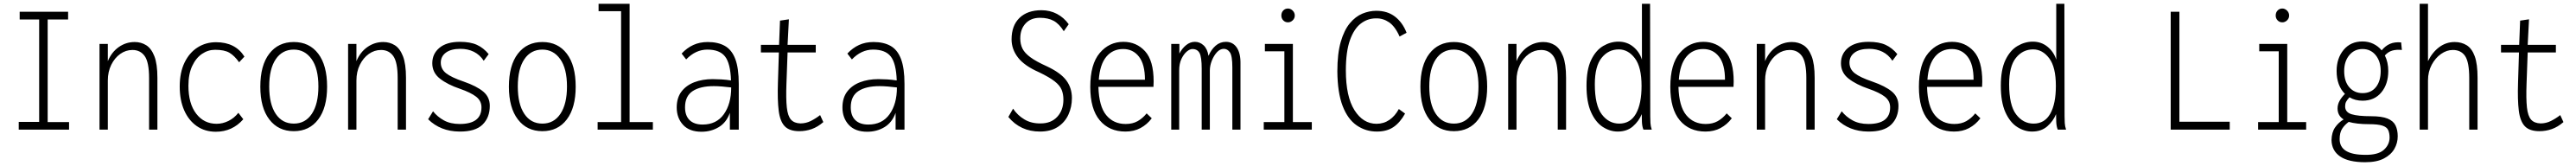

<svg xmlns="http://www.w3.org/2000/svg" viewBox="-20 -685 13618 877"><path d="M79 0V-41H187V-582H84V-623H340V-582H232V-40H345V0Z M506 0V-453H550V-362Q570 -410 608 -436.5Q646 -463 692 -463Q726 -463 753 -446Q780 -429 796 -388Q812 -347 812 -274V0H768V-272Q768 -356 745 -388.5Q722 -421 680 -421Q645 -421 615.5 -400Q586 -379 568 -342.5Q550 -306 550 -260V0Z M1121 11Q1063 11 1020 -19Q977 -49 953.5 -102.5Q930 -156 930 -228Q930 -302 955.5 -354.5Q981 -407 1024.5 -434.5Q1068 -462 1122 -462Q1224 -462 1272 -386L1244 -356Q1219 -391 1192.5 -406.5Q1166 -422 1117 -422Q1080 -422 1048 -400.5Q1016 -379 996 -336.5Q976 -294 976 -232Q976 -138 1017 -84.5Q1058 -31 1125 -31Q1157 -31 1187.5 -46Q1218 -61 1240 -89L1266 -55Q1208 11 1121 11Z M1533 8Q1451 8 1403.5 -54Q1356 -116 1356 -227Q1356 -340 1403.5 -401.5Q1451 -463 1533 -463Q1615 -463 1662 -401.5Q1709 -340 1709 -227Q1709 -116 1662 -54Q1615 8 1533 8ZM1533 -32Q1594 -32 1628.5 -84Q1663 -136 1663 -228Q1663 -323 1627 -373Q1591 -423 1533 -423Q1472 -423 1437.5 -372Q1403 -321 1403 -228Q1403 -135 1437.5 -83.5Q1472 -32 1533 -32Z M1820 0V-453H1864V-362Q1884 -410 1922 -436.5Q1960 -463 2006 -463Q2040 -463 2067 -446Q2094 -429 2110 -388Q2126 -347 2126 -274V0H2082V-272Q2082 -356 2059 -388.5Q2036 -421 1994 -421Q1959 -421 1929.5 -400Q1900 -379 1882 -342.5Q1864 -306 1864 -260V0Z M2408 10Q2308 9 2243 -55L2269 -97Q2292 -68 2326.5 -49Q2361 -30 2410 -30Q2525 -30 2525 -118Q2525 -152 2497 -174Q2469 -196 2411 -216Q2346 -238 2305.5 -269.5Q2265 -301 2265 -351Q2265 -401 2303 -432.5Q2341 -464 2411 -464Q2466 -464 2501 -448Q2536 -432 2563 -399L2537 -364Q2516 -396 2484.5 -411.5Q2453 -427 2414 -427Q2364 -427 2337 -407Q2310 -387 2310 -354Q2310 -320 2338 -298Q2366 -276 2431 -254Q2500 -230 2534.5 -201Q2569 -172 2569 -126Q2569 -64 2530.5 -26.5Q2492 11 2408 10Z M2847 8Q2765 8 2717.5 -54Q2670 -116 2670 -227Q2670 -340 2717.5 -401.5Q2765 -463 2847 -463Q2929 -463 2976 -401.5Q3023 -340 3023 -227Q3023 -116 2976 -54Q2929 8 2847 8ZM2847 -32Q2908 -32 2942.5 -84Q2977 -136 2977 -228Q2977 -323 2941 -373Q2905 -423 2847 -423Q2786 -423 2751.5 -372Q2717 -321 2717 -228Q2717 -135 2751.5 -83.5Q2786 -32 2847 -32Z M3139 0V-40H3263V-626H3144V-665H3308V-40H3431V0Z M3688 11Q3624 11 3590.5 -25.5Q3557 -62 3557 -117Q3557 -168 3582 -201Q3607 -234 3650 -250.5Q3693 -267 3747 -267Q3768 -267 3793.5 -265.5Q3819 -264 3844 -260Q3841 -350 3812.5 -386.5Q3784 -423 3719 -423Q3657 -423 3607 -371L3583 -402Q3611 -432 3645 -447.5Q3679 -463 3721 -463Q3775 -463 3811.5 -442.5Q3848 -422 3866.5 -373.5Q3885 -325 3885 -242V0H3838V-89Q3820 -38 3779.5 -13.5Q3739 11 3688 11ZM3601 -118Q3601 -74 3625 -50.5Q3649 -27 3694 -27Q3767 -27 3806 -81.5Q3845 -136 3845 -223Q3822 -226 3797 -228Q3772 -230 3753 -230Q3681 -230 3641 -203.5Q3601 -177 3601 -118Z M4205 8Q4153 8 4128 -18Q4103 -44 4096 -100.5Q4089 -157 4092 -248L4097 -408H4002V-448H4098L4103 -576L4150 -583L4143 -448H4292V-408H4143L4137 -243Q4134 -163 4139 -117.5Q4144 -72 4161 -53Q4178 -34 4211 -33Q4240 -33 4266 -46Q4292 -59 4315 -77L4332 -40Q4302 -14 4270.5 -3Q4239 8 4205 8Z M4564 11Q4500 11 4466.5 -25.5Q4433 -62 4433 -117Q4433 -168 4458 -201Q4483 -234 4526 -250.5Q4569 -267 4623 -267Q4644 -267 4669.5 -265.5Q4695 -264 4720 -260Q4717 -350 4688.5 -386.5Q4660 -423 4595 -423Q4533 -423 4483 -371L4459 -402Q4487 -432 4521 -447.5Q4555 -463 4597 -463Q4651 -463 4687.5 -442.5Q4724 -422 4742.5 -373.5Q4761 -325 4761 -242V0H4714V-89Q4696 -38 4655.5 -13.5Q4615 11 4564 11ZM4477 -118Q4477 -74 4501 -50.5Q4525 -27 4570 -27Q4643 -27 4682 -81.5Q4721 -136 4721 -223Q4698 -226 4673 -228Q4648 -230 4629 -230Q4557 -230 4517 -203.5Q4477 -177 4477 -118Z M5477 10Q5374 10 5310 -67L5335 -111Q5358 -76 5395 -54Q5432 -32 5481 -33Q5536 -33 5568.5 -68Q5601 -103 5601 -159Q5601 -188 5591.5 -211Q5582 -234 5554.5 -255.5Q5527 -277 5473 -303Q5395 -337 5361 -381Q5327 -425 5327 -477Q5327 -550 5369 -590.5Q5411 -631 5485 -631Q5530 -631 5567 -611.5Q5604 -592 5629 -557L5603 -520Q5579 -559 5549.5 -575Q5520 -591 5477 -591Q5429 -591 5401 -561Q5373 -531 5373 -482Q5373 -452 5384.5 -428.5Q5396 -405 5426.5 -382.5Q5457 -360 5515 -334Q5587 -300 5616.5 -260Q5646 -220 5646 -167Q5646 -120 5627.5 -79.5Q5609 -39 5571.5 -14.5Q5534 10 5477 10Z M5929 10Q5843 10 5793 -49.5Q5743 -109 5743 -226Q5743 -346 5793 -405Q5843 -464 5918 -464Q5987 -464 6032.5 -414.5Q6078 -365 6078 -254Q6078 -246 6077.5 -240Q6077 -234 6077 -226H5786Q5789 -123 5827.5 -76.5Q5866 -30 5930 -30Q5967 -30 5993.5 -45Q6020 -60 6041 -86L6068 -60Q6043 -27 6008.5 -8.5Q5974 10 5929 10ZM5788 -264H6032Q6032 -345 6000.5 -385.5Q5969 -426 5917 -426Q5862 -426 5828 -385.5Q5794 -345 5788 -264Z M6171 0V-453H6214V-402Q6228 -429 6249.5 -446.5Q6271 -464 6296 -464Q6322 -464 6342 -445.5Q6362 -427 6368 -390Q6382 -423 6405.5 -443.5Q6429 -464 6460 -464Q6497 -464 6517.5 -433.5Q6538 -403 6537 -348V0H6494V-329Q6494 -390 6481 -408.5Q6468 -427 6449 -427Q6429 -427 6412.5 -409Q6396 -391 6385.5 -364.5Q6375 -338 6375 -312V0H6332V-322Q6332 -384 6320.5 -405Q6309 -426 6283 -426Q6269 -426 6253 -412.5Q6237 -399 6225 -374Q6213 -349 6213 -313V0Z M6660 0V-40H6769V-414H6666V-453H6814V-40H6914V0ZM6788 -567Q6773 -567 6763 -577.5Q6753 -588 6753 -603Q6753 -619 6763 -629.5Q6773 -640 6788 -640Q6802 -640 6813 -629Q6824 -618 6824 -603Q6824 -588 6813 -577.5Q6802 -567 6788 -567Z M7258 10Q7199 10 7151.5 -22.5Q7104 -55 7077 -125Q7050 -195 7049 -308Q7049 -402 7067 -464Q7085 -526 7115 -562Q7145 -598 7181.5 -613Q7218 -628 7255 -628Q7314 -628 7354 -597Q7394 -566 7415 -512L7378 -492Q7354 -546 7322 -567.5Q7290 -589 7253 -588Q7209 -588 7173 -560.5Q7137 -533 7115.5 -472.5Q7094 -412 7094 -313Q7094 -175 7139.5 -103Q7185 -31 7256 -31Q7294 -31 7324 -51.5Q7354 -72 7374 -109L7407 -85Q7381 -38 7346 -14Q7311 10 7258 10Z M7665 8Q7583 8 7535.5 -54Q7488 -116 7488 -227Q7488 -340 7535.5 -401.5Q7583 -463 7665 -463Q7747 -463 7794 -401.5Q7841 -340 7841 -227Q7841 -116 7794 -54Q7747 8 7665 8ZM7665 -32Q7726 -32 7760.5 -84Q7795 -136 7795 -228Q7795 -323 7759 -373Q7723 -423 7665 -423Q7604 -423 7569.5 -372Q7535 -321 7535 -228Q7535 -135 7569.5 -83.5Q7604 -32 7665 -32Z M7952 0V-453H7996V-362Q8016 -410 8054 -436.5Q8092 -463 8138 -463Q8172 -463 8199 -446Q8226 -429 8242 -388Q8258 -347 8258 -274V0H8214V-272Q8214 -356 8191 -388.5Q8168 -421 8126 -421Q8091 -421 8061.5 -400Q8032 -379 8014 -342.5Q7996 -306 7996 -260V0Z M8531 10Q8490 10 8452 -14.5Q8414 -39 8390 -92.5Q8366 -146 8366 -232Q8366 -317 8390.5 -368Q8415 -419 8454 -442Q8493 -465 8535 -465Q8580 -465 8613 -438Q8646 -411 8659 -370V-665H8702L8703 -71Q8703 -53 8704 -35.5Q8705 -18 8711 0H8667Q8660 -17 8659 -40.5Q8658 -64 8658 -82Q8643 -45 8611.5 -17.5Q8580 10 8531 10ZM8539 -32Q8598 -32 8627.5 -84.5Q8657 -137 8657 -231Q8657 -331 8621.5 -377.5Q8586 -424 8537 -424Q8482 -424 8446 -379.5Q8410 -335 8410 -240Q8410 -129 8447 -80.5Q8484 -32 8539 -32Z M8995 10Q8909 10 8859 -49.5Q8809 -109 8809 -226Q8809 -346 8859 -405Q8909 -464 8984 -464Q9053 -464 9098.5 -414.5Q9144 -365 9144 -254Q9144 -246 9143.5 -240Q9143 -234 9143 -226H8852Q8855 -123 8893.5 -76.5Q8932 -30 8996 -30Q9033 -30 9059.5 -45Q9086 -60 9107 -86L9134 -60Q9109 -27 9074.5 -8.5Q9040 10 8995 10ZM8854 -264H9098Q9098 -345 9066.5 -385.5Q9035 -426 8983 -426Q8928 -426 8894 -385.5Q8860 -345 8854 -264Z M9266 0V-453H9310V-362Q9330 -410 9368 -436.5Q9406 -463 9452 -463Q9486 -463 9513 -446Q9540 -429 9556 -388Q9572 -347 9572 -274V0H9528V-272Q9528 -356 9505 -388.5Q9482 -421 9440 -421Q9405 -421 9375.5 -400Q9346 -379 9328 -342.5Q9310 -306 9310 -260V0Z M9854 10Q9754 9 9689 -55L9715 -97Q9738 -68 9772.5 -49Q9807 -30 9856 -30Q9971 -30 9971 -118Q9971 -152 9943 -174Q9915 -196 9857 -216Q9792 -238 9751.5 -269.5Q9711 -301 9711 -351Q9711 -401 9749 -432.5Q9787 -464 9857 -464Q9912 -464 9947 -448Q9982 -432 10009 -399L9983 -364Q9962 -396 9930.5 -411.5Q9899 -427 9860 -427Q9810 -427 9783 -407Q9756 -387 9756 -354Q9756 -320 9784 -298Q9812 -276 9877 -254Q9946 -230 9980.5 -201Q10015 -172 10015 -126Q10015 -64 9976.5 -26.5Q9938 11 9854 10Z M10309 10Q10223 10 10173 -49.5Q10123 -109 10123 -226Q10123 -346 10173 -405Q10223 -464 10298 -464Q10367 -464 10412.5 -414.5Q10458 -365 10458 -254Q10458 -246 10457.5 -240Q10457 -234 10457 -226H10166Q10169 -123 10207.5 -76.5Q10246 -30 10310 -30Q10347 -30 10373.5 -45Q10400 -60 10421 -86L10448 -60Q10423 -27 10388.5 -8.5Q10354 10 10309 10ZM10168 -264H10412Q10412 -345 10380.5 -385.5Q10349 -426 10297 -426Q10242 -426 10208 -385.5Q10174 -345 10168 -264Z M10721 10Q10680 10 10642 -14.5Q10604 -39 10580 -92.5Q10556 -146 10556 -232Q10556 -317 10580.5 -368Q10605 -419 10644 -442Q10683 -465 10725 -465Q10770 -465 10803 -438Q10836 -411 10849 -370V-665H10892L10893 -71Q10893 -53 10894 -35.5Q10895 -18 10901 0H10857Q10850 -17 10849 -40.5Q10848 -64 10848 -82Q10833 -45 10801.5 -17.5Q10770 10 10721 10ZM10729 -32Q10788 -32 10817.5 -84.5Q10847 -137 10847 -231Q10847 -331 10811.5 -377.5Q10776 -424 10727 -424Q10672 -424 10636 -379.5Q10600 -335 10600 -240Q10600 -129 10637 -80.5Q10674 -32 10729 -32Z M11454 0V-623H11500V-42H11766V0Z M11916 0V-40H12025V-414H11922V-453H12070V-40H12170V0ZM12044 -567Q12029 -567 12019 -577.5Q12009 -588 12009 -603Q12009 -619 12019 -629.5Q12029 -640 12044 -640Q12058 -640 12069 -629Q12080 -618 12080 -603Q12080 -588 12069 -577.5Q12058 -567 12044 -567Z M12468 -153Q12429 -153 12399 -171Q12386 -157 12381 -147Q12376 -137 12376 -123Q12376 -92 12410 -81.5Q12444 -71 12513 -71Q12570 -71 12600.5 -58.5Q12631 -46 12642.5 -22Q12654 2 12654 35Q12654 71 12636 102Q12618 133 12580.5 152.5Q12543 172 12482 172Q12394 172 12349.5 141.5Q12305 111 12304 55Q12305 14 12323 -12Q12341 -38 12368 -54Q12336 -74 12336 -112Q12336 -133 12346.5 -152Q12357 -171 12375 -189Q12331 -233 12331 -310Q12331 -377 12368 -421.5Q12405 -466 12468 -466Q12499 -466 12525 -453.5Q12551 -441 12569 -419Q12589 -443 12613.5 -453.5Q12638 -464 12672 -461L12676 -421Q12648 -424 12626 -418Q12604 -412 12586 -392Q12604 -356 12604 -310Q12604 -241 12567.5 -197Q12531 -153 12468 -153ZM12468 -193Q12513 -193 12538.5 -224.5Q12564 -256 12564 -310Q12564 -361 12537.5 -393.5Q12511 -426 12468 -426Q12425 -426 12398 -393.5Q12371 -361 12371 -310Q12371 -255 12398 -224Q12425 -193 12468 -193ZM12482 133Q12549 134 12579.5 107.5Q12610 81 12611 43Q12611 18 12603.5 2Q12596 -14 12572.5 -21.5Q12549 -29 12502 -29Q12470 -29 12443 -32Q12416 -35 12395 -41Q12373 -25 12360 -4.5Q12347 16 12347 50Q12347 133 12482 133Z M12770 0V-665H12814V-362Q12837 -409 12873.5 -436Q12910 -463 12955 -463Q12991 -463 13018.5 -446Q13046 -429 13061 -388Q13076 -347 13076 -274V0H13032V-272Q13032 -356 13010.5 -388.5Q12989 -421 12945 -421Q12913 -421 12883 -400Q12853 -379 12833.5 -342.5Q12814 -306 12814 -260V0Z M13403 8Q13351 8 13326 -18Q13301 -44 13294 -100.5Q13287 -157 13290 -248L13295 -408H13200V-448H13296L13301 -576L13348 -583L13341 -448H13490V-408H13341L13335 -243Q13332 -163 13337 -117.5Q13342 -72 13359 -53Q13376 -34 13409 -33Q13438 -33 13464 -46Q13490 -59 13513 -77L13530 -40Q13500 -14 13468.5 -3Q13437 8 13403 8Z"/></svg>

Font: Inconsolata SemiCondensed Light
Style: Regular
Weight: 300
Width: 4
Monospace: yes
Designer: Raph Levien, Cyreal, Brenton Simpson
Foundry: Raph Levien, Cyreal, Google
Version: Version 3.100; ttfautohint (v1.8.4.7-5d5b)